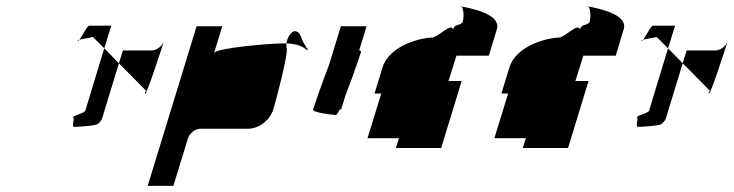

<svg xmlns="http://www.w3.org/2000/svg" viewBox="-20 -796 2400 628"><path d="M234 -662C235 -661 238 -663 240 -666C237 -665 233 -663 234 -662ZM240 -666C249 -678 265 -712 272 -712H344L321 -638L284 -675C268 -671 249 -669 240 -666ZM220 -412C224 -406 214 -381 222 -381C231 -381 290 -384 299 -390C307 -396 313 -404 315 -412L369 -589L321 -638L259 -434C256 -425 216 -418 220 -412ZM369 -589 382 -631H476C492 -631 510 -644 516 -661C512 -647 459 -484 455 -490C450 -497 465 -500 457 -500ZM516 -661V-662Z M463 -188H547L595 -344C600 -360 619 -375 636 -375H792C827 -375 863 -403 874 -438C879 -454 926 -627 917 -640V-654H899C871 -654 686 -640 680 -622L707 -710H623ZM917 -654C920 -678 936 -694 943 -694C967 -694 965 -660 980 -646C978 -638 992 -638 984 -632C968 -647 945 -653 917 -654Z M1004 -438C1001 -428 1068 -420 1079 -420C1081 -420 1086 -427 1091 -438H1096L1110 -484C1133 -542 1159 -620 1161 -626C1162 -628 1159 -630 1155 -632L1179 -710H1095L1056 -583C1033 -525 1006 -444 1004 -438Z M1205 -490H1227L1182 -344H1285L1275 -312H1423L1490 -531H1447L1473 -614H1579L1605 -700C1621 -752 1512 -770 1489 -775C1494 -770 1500 -750 1493 -722C1477 -710 1468 -718 1462 -700C1455 -723 1413 -673 1392 -673C1362 -673 1254 -650 1231 -575ZM1486 -776C1487 -776 1488 -776 1489 -775C1484 -776 1483 -776 1486 -776Z M1620 -490H1642L1597 -344H1700L1690 -312H1838L1905 -531H1862L1888 -614H1994L2020 -700C2036 -752 1927 -770 1904 -775C1909 -770 1915 -750 1908 -722C1892 -710 1883 -718 1877 -700C1870 -723 1828 -673 1807 -673C1777 -673 1669 -650 1646 -575ZM1901 -776C1902 -776 1903 -776 1904 -775C1899 -776 1898 -776 1901 -776Z M2078 -662C2079 -661 2082 -663 2084 -666C2081 -665 2077 -663 2078 -662ZM2084 -666C2093 -678 2109 -712 2116 -712H2188L2165 -638L2128 -675C2112 -671 2093 -669 2084 -666ZM2064 -412C2068 -406 2058 -381 2066 -381C2075 -381 2134 -384 2143 -390C2151 -396 2157 -404 2159 -412L2213 -589L2165 -638L2103 -434C2100 -425 2060 -418 2064 -412ZM2213 -589 2226 -631H2320C2336 -631 2354 -644 2360 -661C2356 -647 2303 -484 2299 -490C2294 -497 2309 -500 2301 -500ZM2360 -661V-662Z"/></svg>

Font: bitstorm
Style: obl
Weight: 400
Version: Version 0.2